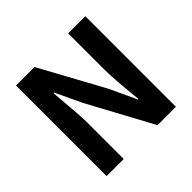

<svg xmlns="http://www.w3.org/2000/svg" viewBox="-180 -925 1109 1109"><g transform="rotate(-45 374.5 -370.0)"><path d="M91 -740H242L457 -346L531 -186H536Q517 -369 517 -445V-740H657V0H507L293 -396L218 -555H213Q231 -349 231 -297V0H91Z"/></g></svg>

Font: KaiGen Gothic SC Bold
Style: Bold
Weight: 700
Designer: Ryoko NISHIZUKA Ë•øÂ°öÊ∂ºÂ≠ê (kana & ideographs); Paul D. Hunt (Latin, Greek & Cyrillic); Wenlong ZHANG Âº†ÊñáÈæô (bopom
Version: Version 1.001 October 10, 2014